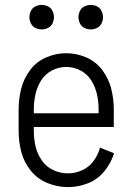

<svg xmlns="http://www.w3.org/2000/svg" viewBox="-20 -755 540 783"><path d="M150 -635Q137 -635 124.5 -641Q112 -647 106 -659.5Q100 -672 100 -685Q100 -698 106 -710.5Q112 -723 124.5 -729Q137 -735 150 -735Q163 -735 175.5 -729Q188 -723 194 -710.5Q200 -698 200 -685Q200 -672 194 -659.5Q188 -647 175.5 -641Q163 -635 150 -635ZM350 -635Q337 -635 324.5 -641Q312 -647 306 -659.5Q300 -672 300 -685Q300 -698 306 -710.5Q312 -723 324.5 -729Q337 -735 350 -735Q363 -735 375.5 -729Q388 -723 394 -710.5Q400 -698 400 -685Q400 -672 394 -659.5Q388 -647 375.5 -641Q363 -635 350 -635ZM257 8Q214 8 173.5 -8.5Q133 -25 105.5 -59Q78 -93 67 -135Q56 -177 56 -220V-310Q56 -352 66.5 -393.5Q77 -435 103 -469.5Q129 -504 168.5 -521Q208 -538 250 -538Q292 -538 331.5 -521Q371 -504 397 -469.5Q423 -435 433.5 -393.5Q444 -352 444 -310V-237H118V-220Q118 -189 125 -158.5Q132 -128 150 -101.5Q168 -75 197 -61.5Q226 -48 257 -48Q287 -48 315.5 -61Q344 -74 362 -99Q380 -124 388 -153L445 -130Q433 -90 405.5 -56.5Q378 -23 338.5 -7.5Q299 8 257 8ZM118 -293H382V-310Q382 -340 375.5 -370Q369 -400 352.5 -426.5Q336 -453 308.5 -467.5Q281 -482 250 -482Q219 -482 191.5 -467.5Q164 -453 147.5 -426.5Q131 -400 124.5 -370Q118 -340 118 -310Z"/></svg>

Font: Iosevka SS01 Light
Style: Regular
Weight: 300
Monospace: yes
Designer: Belleve Invis
Foundry: Belleve Invis
Version: 2.3.3; ttfautohint (v1.8.3)